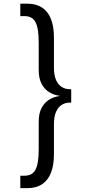

<svg xmlns="http://www.w3.org/2000/svg" viewBox="-20 -831 490 1030"><path d="M320.7 -315Q303.4 -315 280.7 -320.8Q258.1 -326.5 236.9 -341.4Q215.6 -356.3 201.7 -384.3Q187.7 -412.3 187.7 -456.3V-601.4Q187.7 -640.2 183.6 -667.4Q179.5 -694.5 170.6 -711.7Q161.6 -728.9 146.8 -736.7Q132 -744.6 110.3 -744.6H88.9V-811.3H126.9Q173.8 -811.3 205.6 -790.4Q237.4 -769.5 253.4 -729.1Q269.4 -688.7 269.4 -629.7V-467.4Q269.4 -428.7 280.2 -403.1Q290.9 -377.5 310.5 -364.9Q330 -352.3 355.9 -352.3H362V-315ZM88.9 178.3V111.6H110.3Q132 111.6 146.8 103.7Q161.6 95.9 170.6 78.7Q179.5 61.5 183.6 34.2Q187.7 7 187.7 -31.6V-176.7Q187.7 -221.2 201.7 -249Q215.6 -276.7 236.9 -291.6Q258.1 -306.5 280.7 -312.2Q303.4 -318 320.7 -318H362V-280.7H355.9Q330 -280.7 310.5 -268.1Q290.9 -255.5 280.2 -229.9Q269.4 -204.3 269.4 -165.6V-3.3Q269.4 55.7 253.4 96.1Q237.4 136.5 205.6 157.4Q173.8 178.3 126.9 178.3Z"/></svg>

Font: League Mono Thin Condensed
Style: Regular
Weight: 100
Width: 1
Designer: Tyler Finck
Foundry: The League of Moveable Type / Tyler Finck
Version: Version 2.300;RELEASE